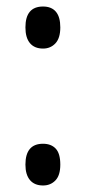

<svg xmlns="http://www.w3.org/2000/svg" viewBox="-20 -560 261 589"><path d="M58 -55Q58 -87 71.5 -103Q85 -119 112 -119Q137 -119 151 -104Q165 -89 165 -55Q165 -22 150 -6.5Q135 9 112 9Q86 9 72 -7.5Q58 -24 58 -55ZM58 -476Q58 -508 71.5 -524Q85 -540 112 -540Q138 -540 151.5 -524Q165 -508 165 -476Q165 -443 150 -427Q135 -411 112 -411Q86 -411 72 -427.5Q58 -444 58 -476Z"/></svg>

Font: Noto Sans Display ExtraCondensed
Style: Regular
Weight: 400
Width: 2
Version: Version 2.003